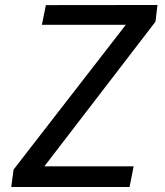

<svg xmlns="http://www.w3.org/2000/svg" viewBox="-20 -750 660 770"><path d="M164 -729.5 148 -650.5H484.5L34.5 -70L25 0H499.5L516 -83H158L603.5 -663L611.5 -730Z"/></svg>

Font: Monaspace Neon
Style: Italic
Weight: 400
Italic angle: -11°
Designer: Riley Cran & the Lettermatic Team
Foundry: Lettermatic
Version: Version 1.200 (Monaspace Neon)